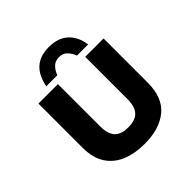

<svg xmlns="http://www.w3.org/2000/svg" viewBox="-183 -809 963 963"><g transform="rotate(-45 299.0 -327.0)"><path d="M302.2 15Q231.6 15 179.1 -7.1Q126.6 -29.2 97.3 -74.7Q68 -120.2 68 -191.4V-505H206V-204.4Q206 -152.4 228.8 -127.1Q251.6 -101.8 302.8 -101.8Q353.6 -101.8 376.6 -127.1Q399.6 -152.4 399.6 -204.4V-505H529.8V-191.4Q529.8 -85.6 468.7 -35.3Q407.6 15 302.2 15ZM305.2 -668.8Q259.4 -668.8 229 -652.2Q198.6 -635.6 181.4 -605.9Q164.2 -576.2 157 -538.6H235.4Q242.8 -560.2 259.9 -578.6Q277 -597 305.2 -597Q334.6 -597 350.9 -578.6Q367.2 -560.2 375 -538.6H454Q449.4 -576.2 431.4 -605.9Q413.4 -635.6 382.4 -652.2Q351.4 -668.8 305.2 -668.8Z"/></g></svg>

Font: Maven Pro VF Beta
Style: Regular
Weight: 400
Designer: Joe Prince
Foundry: Joe Prince
Version: Version 2.002